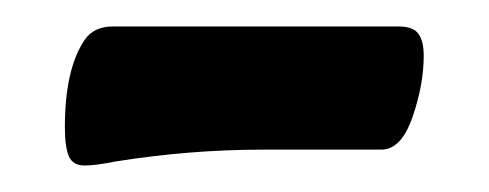

<svg xmlns="http://www.w3.org/2000/svg" viewBox="-20 -278 369 145"><path d="M29 -182Q29 -226 44 -248Q51 -258 65 -258H281Q292 -258 296 -252.5Q300 -247 300 -236Q300 -214 291.5 -189.5Q283 -165 268 -165H179Q123 -165 67 -156Q52 -153 44 -153Q35 -153 32 -160Q29 -167 29 -182Z"/></svg>

Font: AkayaTelivigala
Style: Regular
Weight: 400
Designer: Vaishnavi Murthy Yerkadithaya ( vaishnavimurthy@gmail.com ), Juan Luis Blanco Aristondo ( juan@blancoletters.com )
Version: Version 1.000